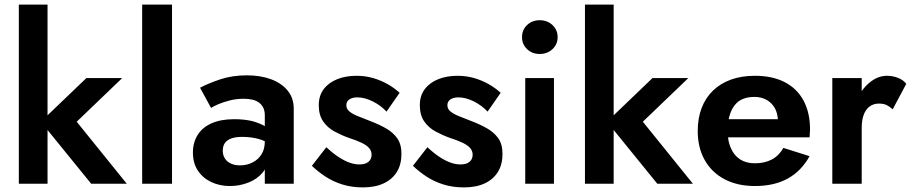

<svg xmlns="http://www.w3.org/2000/svg" viewBox="-20 -800 3970 836"><path d="M187 -780V-298L356 -460H512L314 -270L532 0H377L187 -234V0H62V-780Z M729 -780V0H599V-780Z M851 -418Q887 -437 939 -454.5Q991 -472 1055 -472Q1114 -472 1160 -455Q1206 -438 1232.5 -405.5Q1259 -373 1259 -327V0H1133V-62Q1129 -56 1125 -50Q1100 -20 1061.5 -5Q1023 10 981 10Q937 10 900.5 -7Q864 -24 842 -56.5Q820 -89 820 -136Q820 -180 841 -213Q862 -246 902 -263.5Q942 -281 1000 -281Q1043 -281 1077 -273Q1110 -264 1133 -251V-298Q1133 -317 1126.5 -330.5Q1120 -344 1108 -353Q1096 -362 1079 -366Q1062 -370 1041 -370Q1009 -370 980 -362.5Q951 -355 930 -346Q909 -337 899 -330ZM950 -144Q950 -124 959.5 -109.5Q969 -95 986 -87.5Q1003 -80 1025 -80Q1054 -80 1078.5 -92Q1103 -104 1118 -127Q1133 -150 1133 -184V-185Q1120 -191 1106 -195Q1072 -204 1035 -204Q1005 -204 986.5 -197Q968 -190 959 -177Q950 -164 950 -144Z M1401 -159Q1430 -132 1455.5 -115.5Q1481 -99 1503 -91.5Q1525 -84 1545 -84Q1571 -84 1584.5 -95.5Q1598 -107 1598 -126Q1598 -143 1587 -155.5Q1576 -168 1554 -178.5Q1532 -189 1498 -200Q1467 -211 1436.5 -227.5Q1406 -244 1387 -271.5Q1368 -299 1368 -342Q1368 -384 1390 -412.5Q1412 -441 1449 -455.5Q1486 -470 1532 -470Q1571 -470 1605 -460Q1639 -450 1668 -433.5Q1697 -417 1720 -396L1663 -314Q1638 -341 1603 -358.5Q1568 -376 1536 -376Q1514 -376 1501 -367Q1488 -358 1488 -342Q1488 -326 1501 -315Q1514 -304 1537.5 -294.5Q1561 -285 1592 -273Q1629 -259 1660 -241.5Q1691 -224 1709.5 -198Q1728 -172 1728 -130Q1728 -84 1708 -51.5Q1688 -19 1650.5 -1.5Q1613 16 1560 16Q1511 16 1470 3Q1429 -10 1396.5 -31.5Q1364 -53 1338 -78Z M1841 -159Q1870 -132 1895.5 -115.5Q1921 -99 1943 -91.5Q1965 -84 1985 -84Q2011 -84 2024.5 -95.5Q2038 -107 2038 -126Q2038 -143 2027 -155.5Q2016 -168 1994 -178.5Q1972 -189 1938 -200Q1907 -211 1876.5 -227.5Q1846 -244 1827 -271.5Q1808 -299 1808 -342Q1808 -384 1830 -412.5Q1852 -441 1889 -455.5Q1926 -470 1972 -470Q2011 -470 2045 -460Q2079 -450 2108 -433.5Q2137 -417 2160 -396L2103 -314Q2078 -341 2043 -358.5Q2008 -376 1976 -376Q1954 -376 1941 -367Q1928 -358 1928 -342Q1928 -326 1941 -315Q1954 -304 1977.5 -294.5Q2001 -285 2032 -273Q2069 -259 2100 -241.5Q2131 -224 2149.5 -198Q2168 -172 2168 -130Q2168 -84 2148 -51.5Q2128 -19 2090.5 -1.5Q2053 16 2000 16Q1951 16 1910 3Q1869 -10 1836.5 -31.5Q1804 -53 1778 -78Z M2253 -638Q2253 -670 2275 -691Q2297 -712 2330 -712Q2363 -712 2385.5 -691Q2408 -670 2408 -638Q2408 -607 2385.5 -586Q2363 -565 2330 -565Q2297 -565 2275 -586Q2253 -607 2253 -638ZM2392 -460V0H2267V-460Z M2652 -780V-298L2821 -460H2977L2779 -270L2997 0H2842L2652 -234V0H2527V-780Z M3267 10Q3191 10 3135 -19.5Q3079 -49 3048.5 -103Q3018 -157 3018 -230Q3018 -285 3035 -329.5Q3052 -374 3084.5 -405.5Q3117 -437 3163 -453.5Q3209 -470 3267 -470Q3343 -470 3396.5 -442.5Q3450 -415 3478.5 -362.5Q3507 -310 3507 -236Q3507 -226 3506 -217Q3505 -208 3505 -202H3150Q3153 -176 3162 -156Q3176 -123 3202.5 -106Q3229 -89 3267 -89Q3309 -89 3340.5 -105.5Q3372 -122 3391 -156L3505 -120Q3469 -55 3410 -22.5Q3351 10 3267 10ZM3367 -281Q3365 -307 3355 -327Q3342 -351 3319 -364.5Q3296 -378 3265 -378Q3237 -378 3215.5 -369.5Q3194 -361 3179 -342Q3164 -323 3157 -297Q3154 -289 3153 -281Z M3732 0H3604V-460H3732V-403Q3749 -428 3772 -445Q3805 -470 3842 -470Q3867 -470 3890 -461Q3913 -452 3926 -435L3867 -324Q3854 -336 3840.5 -342.5Q3827 -349 3807 -349Q3783 -349 3766 -336Q3749 -323 3740.5 -299.5Q3732 -276 3732 -243Z"/></svg>

Font: Venryn Sans SemiBold
Style: Regular
Weight: 600
Designer: Owen Earl, indestructible type* (font) & Cristiano Sobral (main changes)
Version: Version 3.60;October 28, 2020;FontCreator 13.0.0.2681 64-bit